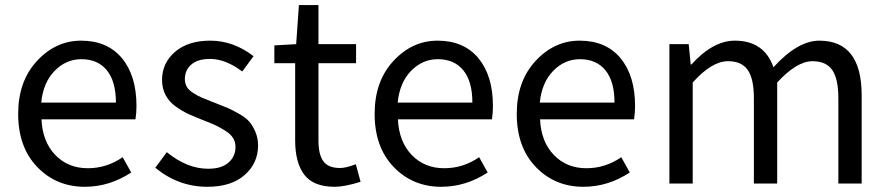

<svg xmlns="http://www.w3.org/2000/svg" viewBox="-20 -715 3462 748"><path d="M310.5 12.7Q199.2 12.7 125 -64.5Q50.8 -141.6 50.8 -271.5Q50.8 -398.4 124 -477.5Q197.3 -556.6 295.9 -556.6Q398.4 -556.6 455.1 -488.3Q511.7 -419.9 511.7 -301.8Q511.7 -275.4 507.8 -250H141.6Q145.5 -163.1 195.3 -111.3Q245.1 -59.6 322.3 -59.6Q395.5 -59.6 458 -102.5L491.2 -43Q406.2 12.7 310.5 12.7ZM140.6 -315.4H431.6Q431.6 -397.5 396.5 -440.9Q361.3 -484.4 296.9 -484.4Q237.3 -484.4 192.9 -439Q148.4 -393.6 140.6 -315.4Z M788.1 12.7Q674.8 12.7 585 -61.5L629.9 -122.1Q709 -57.6 791 -57.6Q842.8 -57.6 870.1 -81.5Q897.5 -105.5 897.5 -142.6Q897.5 -162.1 887.7 -177.7Q877.9 -193.4 856.4 -206.5Q835 -219.7 819.3 -227.1Q803.7 -234.4 773.4 -246.1Q738.3 -259.8 714.8 -270.5Q691.4 -281.2 665 -299.8Q638.7 -318.4 625 -344.7Q611.3 -371.1 611.3 -403.3Q611.3 -469.7 662.1 -513.2Q712.9 -556.6 798.8 -556.6Q889.6 -556.6 967.8 -496.1L923.8 -436.5Q858.4 -485.4 798.8 -485.4Q750 -485.4 725.1 -463.4Q700.2 -441.4 700.2 -407.2Q700.2 -389.6 708 -376.5Q715.8 -363.3 733.9 -352.1Q752 -340.8 765.6 -335Q779.3 -329.1 806.6 -318.4Q815.4 -315.4 819.3 -313.5Q852.5 -300.8 868.2 -293.9Q883.8 -287.1 910.6 -272Q937.5 -256.8 950.7 -241.7Q963.9 -226.6 974.6 -202.1Q985.4 -177.7 985.4 -148.4Q985.4 -79.1 933.1 -33.2Q880.9 12.7 788.1 12.7Z M1284.2 12.7Q1201.2 12.7 1165.5 -34.2Q1129.9 -81.1 1129.9 -168V-468.8H1048.8V-538.1L1133.8 -543L1144.5 -695.3H1220.7V-543H1367.2V-468.8H1220.7V-166Q1220.7 -113.3 1239.7 -86.9Q1258.8 -60.5 1304.7 -60.5Q1328.1 -60.5 1366.2 -75.2L1384.8 -6.8Q1322.3 12.7 1284.2 12.7Z M1699.2 12.7Q1587.9 12.7 1513.7 -64.5Q1439.5 -141.6 1439.5 -271.5Q1439.5 -398.4 1512.7 -477.5Q1585.9 -556.6 1684.6 -556.6Q1787.1 -556.6 1843.8 -488.3Q1900.4 -419.9 1900.4 -301.8Q1900.4 -275.4 1896.5 -250H1530.3Q1534.2 -163.1 1584 -111.3Q1633.8 -59.6 1710.9 -59.6Q1784.2 -59.6 1846.7 -102.5L1879.9 -43Q1794.9 12.7 1699.2 12.7ZM1529.3 -315.4H1820.3Q1820.3 -397.5 1785.2 -440.9Q1750 -484.4 1685.5 -484.4Q1626 -484.4 1581.5 -439Q1537.1 -393.6 1529.3 -315.4Z M2252.9 12.7Q2141.6 12.7 2067.4 -64.5Q1993.2 -141.6 1993.2 -271.5Q1993.2 -398.4 2066.4 -477.5Q2139.6 -556.6 2238.3 -556.6Q2340.8 -556.6 2397.5 -488.3Q2454.1 -419.9 2454.1 -301.8Q2454.1 -275.4 2450.2 -250H2084Q2087.9 -163.1 2137.7 -111.3Q2187.5 -59.6 2264.6 -59.6Q2337.9 -59.6 2400.4 -102.5L2433.6 -43Q2348.6 12.7 2252.9 12.7ZM2083 -315.4H2374Q2374 -397.5 2338.9 -440.9Q2303.7 -484.4 2239.3 -484.4Q2179.7 -484.4 2135.3 -439Q2090.8 -393.6 2083 -315.4Z M2587.9 0V-543H2663.1L2670.9 -463.9H2673.8Q2757.8 -556.6 2842.8 -556.6Q2957 -556.6 2993.2 -453.1Q3087.9 -556.6 3171.9 -556.6Q3336.9 -556.6 3336.9 -343.8V0H3246.1V-332Q3246.1 -408.2 3222.2 -442.4Q3198.2 -476.6 3145.5 -476.6Q3084 -476.6 3007.8 -393.6V0H2917V-332Q2917 -408.2 2893.1 -442.4Q2869.1 -476.6 2816.4 -476.6Q2752.9 -476.6 2678.7 -393.6V0Z"/></svg>

Font: Gen Shin Gothic Regular
Style: Regular
Weight: 400
Designer: [Source Han Sans]
Ryoko NISHIZUKA  (kana & ideographs); Paul D. Hunt (Latin, Greek & Cyrillic); Wenlong ZHANG  (bopomofo
Version: Version 1.002.20150607